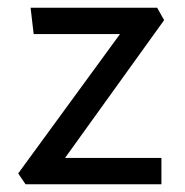

<svg xmlns="http://www.w3.org/2000/svg" viewBox="-20 -476 478 496"><path d="M397 -68V0H46L27 -28L290 -388H67L59 -456H386L404 -424L148 -68Z"/></svg>

Font: Average Sans
Style: Regular
Weight: 400
Designer: Eduardo Rodriguez Tunni
Foundry: Eduardo Rodriguez Tunni
Version: Version 1.001